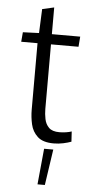

<svg xmlns="http://www.w3.org/2000/svg" viewBox="-59 -686 460 938"><g transform="rotate(5 171.0 -217.0)"><path d="M223 11Q170 11 144 -13Q118 -37 110 -72.5Q102 -108 102 -144V-470H22L26 -517L105 -520L110 -638L168 -651V-520H307L303 -470H168V-153Q168 -129 173 -104Q178 -79 194.5 -62.5Q211 -46 246 -46Q262 -46 278.5 -48.5Q295 -51 306 -55L309 -5Q293 1 270 6Q247 11 223 11ZM179 41H224L198 217H162Z"/></g></svg>

Font: Murecho Light
Style: Regular
Weight: 300
Designer: Neil Summerour
Foundry: Positype
Version: Version 1.010; ttfautohint (v1.8.3)